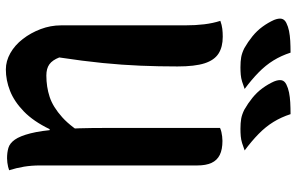

<svg xmlns="http://www.w3.org/2000/svg" viewBox="-194 -782 989 640"><g transform="rotate(90 300.0 -461.5)"><path d="M547 2Q542 4 535.5 5.5Q529 7 521.5 8Q514 9 507 9Q488 9 472.5 4.5Q457 0 445 -17Q433 -34 424 -69Q415 -104 410.5 -164.5Q406 -225 406 -317Q406 -365 406 -413Q406 -461 406 -509Q406 -557 406 -605Q406 -653 406 -701Q413 -704 419.5 -705.5Q426 -707 434 -708Q442 -709 449 -709Q478 -709 496 -700Q514 -691 522.5 -672.5Q531 -654 531 -625Q531 -559 531 -494Q531 -429 531 -363Q531 -297 531 -232Q531 -167 531 -101Q531 -73 535 -48Q539 -23 547 2ZM211 13Q183 13 156.5 -2Q130 -17 109.5 -43.5Q89 -70 76.5 -103Q64 -136 64 -171Q64 -239 64 -308.5Q64 -378 64 -447.5Q64 -517 64 -584Q64 -619 60.5 -648Q57 -677 49 -702Q63 -707 75.5 -708.5Q88 -710 102 -710Q136 -710 158 -696Q180 -682 190.5 -649.5Q201 -617 201 -559Q201 -497 198.5 -436Q196 -375 189.5 -309.5Q183 -244 171 -165Q180 -142 194 -132Q208 -122 231 -122Q269 -122 302.5 -133Q336 -144 370.5 -175Q405 -206 440 -267V-133H410Q384 -79 351 -47Q318 -15 282.5 -1Q247 13 211 13ZM155 -936Q165 -905 181 -879Q197 -853 221 -829.5Q245 -806 276 -783Q263 -778 251.5 -774.5Q240 -771 228.5 -770Q217 -769 204 -769Q184 -769 170 -771.5Q156 -774 140 -782Q119 -794 100.5 -809Q82 -824 68.5 -842.5Q55 -861 46 -881Q40 -896 42 -906Q44 -916 56 -922Q68 -928 83 -931Q98 -934 116 -935Q134 -936 155 -936ZM360 -936Q370 -905 386 -879Q402 -853 426 -829.5Q450 -806 481 -783Q468 -778 456.5 -774.5Q445 -771 433.5 -770Q422 -769 409 -769Q389 -769 375 -771.5Q361 -774 345 -782Q324 -794 305.5 -809Q287 -824 273.5 -842.5Q260 -861 251 -881Q245 -896 247 -906Q249 -916 261 -922Q273 -928 288 -931Q303 -934 321 -935Q339 -936 360 -936Z"/></g></svg>

Font: Recursive Monospace Casual SemiBold
Style: Regular
Weight: 600
Version: Version 1.047